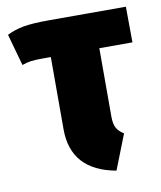

<svg xmlns="http://www.w3.org/2000/svg" viewBox="-77 -588 555 662"><g transform="rotate(-10 200.5 -257.5)"><path d="M326 -104 278 18Q123 -10 123 -154V-407H96Q67 -407 53 -405Q39 -403 22 -397L-9 -508Q16 -521 48 -527Q80 -533 140 -533H408L409 -408H293V-168Q293 -143 300.5 -129Q308 -115 326 -104Z"/></g></svg>

Font: Fira Sans Compressed ExtraBold
Style: Regular
Weight: 800
Width: 1
Designer: bBox Type GmbH & Carrois Corporate GbR & Edenspiekermann AG
Foundry: bBox Type GmbH & Carrois Corporate GbR & Edenspiekermann AG
Version: Version 4.301